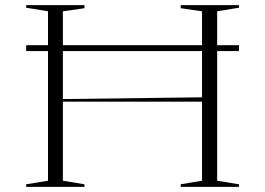

<svg xmlns="http://www.w3.org/2000/svg" viewBox="-20 -728 1033 748"><path d="M82 -552H911V-529H82ZM911 -708V-698L826 -684V-24L911 -10V0H684V-10L767 -24V-684L684 -696V-708ZM309 -708V-696L225 -684V-24L309 -10V0H82V-10L167 -24V-684L82 -698V-708ZM772 -349V-332H218V-342Z"/></svg>

Font: Kalnia SemiExpanded ExtraLight
Style: Regular
Weight: 250
Width: 6
Designer: Frida Medrano
Foundry: Frida Medrano
Version: Version 1.105